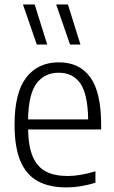

<svg xmlns="http://www.w3.org/2000/svg" viewBox="-20 -828 510 858"><path d="M432 -249.5H105.5Q107 -172.5 127 -127Q147 -81.5 185.2 -61.5Q223.5 -41.5 283 -41.5Q336.5 -41.5 406.5 -62.5V-11.5Q339.5 9.5 277 9.5Q199.5 9.5 148.2 -18.8Q97 -47 71 -108.8Q45 -170.5 45 -271Q45 -414 97.5 -481.8Q150 -549.5 243 -549.5Q335 -549.5 383.5 -482.5Q432 -415.5 432 -270ZM105.5 -294.5H374Q372 -408 338.8 -455.5Q305.5 -503 243 -503Q179 -503 143.2 -455.2Q107.5 -407.5 105.5 -294.5ZM144.5 -629 82.5 -808H135L191 -629ZM293 -629 231 -808H283.5L339.5 -629Z"/></svg>

Font: Encode Sans Semi Condensed Light
Style: Regular
Weight: 300
Width: 4
Designer: Multiple Designers
Foundry: Impallari Type
Version: Version 2.000